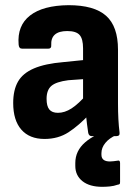

<svg xmlns="http://www.w3.org/2000/svg" viewBox="-20 -526 530 742"><path d="M334 0Q324 0 321 -12Q319 -25 316 -48Q313 -71 312 -93L301 -129V-339Q301 -376 287.5 -391Q274 -406 240 -406Q175 -406 178 -351Q179 -338 167 -338H65Q53 -338 52 -354Q46 -427 96 -466Q146 -505 245 -506Q344 -506 390 -465Q436 -424 436 -334V-127Q436 -93 437.5 -65.5Q439 -38 442 -14Q444 0 430 0ZM152 11Q94 11 62.5 -25Q31 -61 31 -128Q31 -178 49.5 -210.5Q68 -243 111 -261.5Q154 -280 225 -286L314 -295V-221L244 -216Q197 -210 178.5 -194Q160 -178 160 -144Q160 -116 170.5 -103Q181 -90 204 -90Q230 -90 256.5 -107Q283 -124 318 -164L327 -86Q285 -41 245 -15Q205 11 152 11ZM375 196Q326 196 298.5 174Q271 152 271 115V104Q271 57 309 24Q347 -9 416 -28L430 -14L429 -4Q402 8 387 26.5Q372 45 372 66V72Q372 98 405 98Q412 98 419 97Q426 96 434 95Q444 92 444 104V177Q444 183 442.5 185Q441 187 434 188Q420 193 404.5 194.5Q389 196 375 196Z"/></svg>

Font: Sofia Sans Semi Condensed ExtraBold
Style: Regular
Weight: 800
Designer: Botio Nikoltchev, Ani Petrova
Foundry: lettersoup
Version: Version 4.100